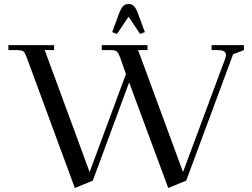

<svg xmlns="http://www.w3.org/2000/svg" viewBox="-20 -928 1261 962"><path d="M22 -677V-702H251V-677H204L429 -66L611 -557L583 -637Q574 -662 566 -669.5Q558 -677 534 -677H490V-702H719V-677H672L897 -66L1109 -636Q1112 -645 1112 -653Q1112 -677 1070 -677H1040V-702H1202V-677L1148 -656L913 -23L823 14L627 -515L445 -23L355 14L115 -637Q106 -662 98 -669.5Q90 -677 66 -677ZM542 -767 576 -859Q586 -886 596.5 -897Q607 -908 624 -908Q641 -908 651.5 -897Q662 -886 672 -859L706 -767L682 -758L624 -844L566 -758Z"/></svg>

Font: Dihjauti
Style: Bold
Weight: 700
Designer: T. Christopher White
Version: Version 3.0.0